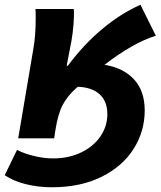

<svg xmlns="http://www.w3.org/2000/svg" viewBox="-72 -585 679 812"><path d="M79 -510Q79 -535 78 -547H240Q242 -521 239 -483Q236 -445 230 -411L210 -307H215Q282 -397 360.5 -462.5Q439 -528 522 -565L587 -434Q491 -404 370 -311Q450 -298 495 -249Q540 -200 540 -118Q540 -30 493.5 44Q447 118 358 162.5Q269 207 147 207Q90 207 37.5 194Q-15 181 -52 156L0 49Q31 65 73 75Q115 85 153 85Q218 85 270.5 60Q323 35 352.5 -8Q382 -51 382 -102Q382 -157 349 -186.5Q316 -216 257 -218L250 -212Q213 -179 193 -141Q173 -103 162 -33L157 0H5L69 -378Q79 -433 79 -510Z"/></svg>

Font: Nebula Sans Bold
Style: Regular
Weight: 700
Italic angle: -9°
Designer: Paul D. Hunt for Adobe (as Source Sans)
Foundry: Nebula Entertainment & Broadcasting LLC
Version: Version 1.010